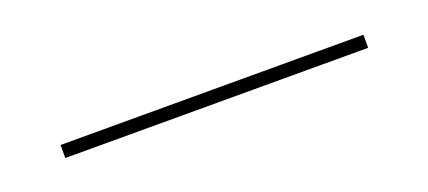

<svg xmlns="http://www.w3.org/2000/svg" viewBox="-13 -85 555 249"><g transform="rotate(-20 265.0 40.0)"><path d="M56 49V31H474V49Z"/></g></svg>

Font: DM Sans 9pt Thin
Style: Regular
Weight: 250
Version: Version 4.004;gftools[0.9.30]